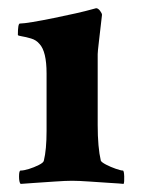

<svg xmlns="http://www.w3.org/2000/svg" viewBox="-20 -453 359 477"><path d="M31.2 3.9Q27.3 0 27.3 -14.6Q27.3 -29.3 31.2 -29.3Q39.1 -29.3 51.8 -33.2Q64.5 -37.1 76.2 -43Q87.9 -48.8 88.9 -53.7Q95.7 -81.1 95.7 -127.9V-270.5Q95.7 -325.2 78.1 -343.8Q70.3 -353.5 57.1 -357.4Q43.9 -361.3 34.2 -362.8Q24.4 -364.3 24.4 -366.2Q24.4 -394.5 29.3 -394.5Q38.1 -394.5 61.5 -398.4Q85 -402.3 113.8 -408.2Q142.6 -414.1 168.5 -419.9Q194.3 -425.8 208 -429.7L218.8 -432.6Q223.6 -432.6 228.5 -426.3Q233.4 -419.9 233.4 -416Q228.5 -373 225.6 -348.6Q222.7 -324.2 222.7 -318.4V-142.6Q222.7 -86.9 230.5 -53.7Q232.4 -49.8 243.7 -43.9Q254.9 -38.1 267.6 -33.7Q280.3 -29.3 285.2 -29.3Q288.1 -29.3 288.6 -14.6Q289.1 0 287.1 3.9Q279.3 2.9 254.4 1.5Q229.5 0 202.1 -2Q174.8 -3.9 159.2 -3.9Q143.6 -3.9 116.2 -2Q88.9 0 64.5 1.5Q40 2.9 31.2 3.9Z"/></svg>

Font: Crimson Text Bold
Style: Bold
Weight: 700
Designer: Sebastian Kosch
Foundry: Sebastian Kosch
Version: Version 1.10 July 1, 2025